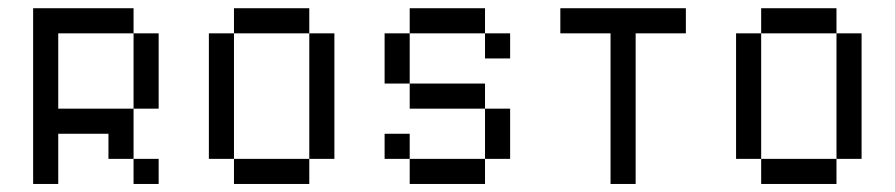

<svg xmlns="http://www.w3.org/2000/svg" viewBox="-20 -458 2228 478"><path d="M312.5 -62.5H375V0H312.5ZM312.5 -375H375V-187.5H312.5ZM62.5 -437.5H312.5V-375H125V-187.5H312.5V-62.5H250V-125H125V0H62.5Z M750 -375H812.5V-62.5H750ZM562.5 -62.5H750V0H562.5ZM500 -375H562.5V-62.5H500ZM562.5 -437.5H750V-375H562.5Z M937.5 -375H1000V-250H937.5ZM1187.5 -187.5H1250V-62.5H1187.5ZM1000 -62.5H1187.5V0H1000ZM937.5 -125H1000V-62.5H937.5ZM1000 -250H1187.5V-187.5H1000ZM1187.5 -375H1250V-312.5H1187.5ZM1000 -437.5H1187.5V-375H1000Z M1375 -437.5H1687.5V-375H1562.5V0H1500V-375H1375Z M2062.5 -375H2125V-62.5H2062.5ZM1875 -62.5H2062.5V0H1875ZM1812.5 -375H1875V-62.5H1812.5ZM1875 -437.5H2062.5V-375H1875Z"/></svg>

Font: Pixel Operator SC
Style: Regular
Weight: 400
Designer: Jayvee Enaguas (GrandChaos9000)
Foundry: The Grandoplex Project
Version: Version 1.4.1 (September 5, 2015)